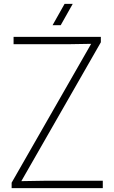

<svg xmlns="http://www.w3.org/2000/svg" viewBox="-20 -970 590 990"><path d="M313 -950H355L293 -840H251ZM40 -28 450 -744 330 -742H50V-780H500V-752L90 -36L210 -38H510V0H40Z"/></svg>

Font: Cooper Hewitt
Style: Light
Weight: 703
Designer: Village Type and Design LLC
Foundry: Cooper Hewitt Smithsonian Design Museum
Version: 1.000